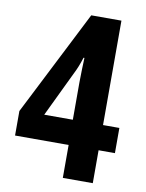

<svg xmlns="http://www.w3.org/2000/svg" viewBox="-82 -774 633 833"><g transform="rotate(10 234.5 -358.0)"><path d="M457 -145V-256H385V-716H252L17 -253V-145H253V0H385V-145ZM252 -256H126L220 -452C232 -475 242 -500 251 -529H255C254 -516 252 -441 252 -421Z"/></g></svg>

Font: Noto Sans Arabic UI XCn
Style: Bold
Weight: 700
Width: 2
Designer: Monotype Design Team, Nadine Chahine and Nizar Qandah
Foundry: Monotype Imaging Inc.
Version: Version 2.010